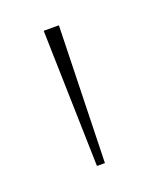

<svg xmlns="http://www.w3.org/2000/svg" viewBox="-66 -882 270 342"><g transform="rotate(-20 69.5 -710.5)"><path d="M55.2 -839.8H84L77.1 -581.1H62Z"/></g></svg>

Font: Sinkin Sans 100 Thin
Style: Regular
Weight: 100
Designer: Keith Bates
Foundry: K-Type
Version: Sinkin Sans (version 1.0)  by Keith Bates   •   © 2014   www